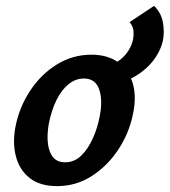

<svg xmlns="http://www.w3.org/2000/svg" viewBox="-20 -620 577 653"><path d="M174 13Q116 13 81 -14.5Q46 -42 34 -88.5Q22 -135 33 -191Q46 -256 82.5 -311.5Q119 -367 173 -400.5Q227 -434 291 -434Q346 -434 382 -408Q418 -382 431.5 -336.5Q445 -291 432 -231Q419 -167 382.5 -111.5Q346 -56 292.5 -21.5Q239 13 174 13ZM201 -68Q233 -68 256.5 -91Q280 -114 296 -150Q312 -186 319 -224Q330 -278 317.5 -315.5Q305 -353 265 -353Q237 -353 213 -333.5Q189 -314 172 -279.5Q155 -245 146 -199Q136 -141 149.5 -104.5Q163 -68 201 -68ZM335 -332 327 -395Q354 -395 376.5 -408.5Q399 -422 414 -443.5Q429 -465 433 -489Q435 -500 434 -514.5Q433 -529 421 -545L504 -600Q528 -577 534 -544Q540 -511 534 -482Q528 -454 510.5 -427Q493 -400 466 -378.5Q439 -357 406 -344.5Q373 -332 335 -332Z"/></svg>

Font: Ysabeau Infant
Style: Bold Italic
Weight: 700
Italic angle: -12°
Designer: Christian Thalmann (Catharsis Fonts)
Version: Version 2.001;gftools[0.9.30]; featfreeze: ss01,ss02,lnum